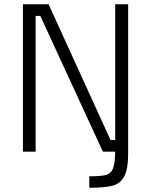

<svg xmlns="http://www.w3.org/2000/svg" viewBox="-20 -715 715 905"><path d="M584 -695V9Q584 82 565.5 116.5Q547 151 510 160.5Q473 170 401 170V116Q457 116 480 109.5Q503 103 512.5 79.5Q522 56 523 0H465L170 -640H148V0H88V-695H209L501 -55H523V-695Z"/></svg>

Font: Cairo Light
Style: Regular
Weight: 300
Designer: Mohamed Gaber, Accademia di Belle Arti di Urbino and others
Foundry: Kief Type Foundry, Accademia di Belle Arti di Urbino and others
Version: Version 3.011